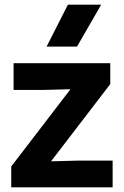

<svg xmlns="http://www.w3.org/2000/svg" viewBox="-20 -800 529 820"><path d="M309 -601H179L270 -780H412ZM461 0H28V-89L281 -419L168 -416H38V-530H451V-441L198 -111L311 -114H461Z"/></svg>

Font: Tanohe Sans SemiBold
Style: Regular
Weight: 600
Designer: Village Type and Design LLC & Cristiano Sobral
Foundry: Cooper Hewitt Smithsonian Design Museum
Version: Version 1.00;September 29, 2021;FontCreator 13.0.0.2655 64-b